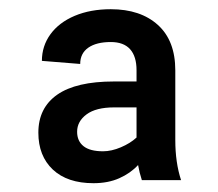

<svg xmlns="http://www.w3.org/2000/svg" viewBox="-20 -741 480 423"><path d="M292.5 -344.2Q287.1 -360.8 284.2 -377.4Q267.6 -359.4 242.9 -348.4Q218.3 -337.4 186 -337.4Q128.4 -337.4 96.4 -367.4Q64.5 -397.5 64.5 -448.7Q64.5 -503.4 106.2 -532.5Q147.9 -561.5 231 -561.5H280.8V-586.4Q280.8 -616.7 266.6 -632.6Q252.4 -648.4 224.1 -648.4Q192.4 -648.4 174.6 -636Q156.7 -623.5 156.7 -600.1L72.3 -606.9Q72.3 -639.6 91.1 -665.5Q109.9 -691.4 144.5 -706.1Q179.2 -720.7 224.1 -720.7Q289.6 -720.7 327.9 -686Q366.2 -651.4 366.2 -585.9V-432.6Q366.2 -382.8 378.9 -344.2ZM207 -407.7Q225.6 -407.7 246.3 -416.5Q267.1 -425.3 280.8 -438V-504.4H231.4Q191.4 -504.4 170.7 -489Q149.9 -473.6 149.9 -450.7Q149.9 -430.2 164.1 -418.9Q178.2 -407.7 207 -407.7Z"/></svg>

Font: Heebo Black
Style: Regular
Weight: 900
Designer: Oded Ezer
Foundry: Meir Sadan
Version: Version 2.001; ttfautohint (v1.5.14-ce02) -l 8 -r 50 -G 200 